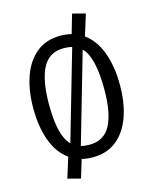

<svg xmlns="http://www.w3.org/2000/svg" viewBox="-135 -912 885 1112"><g transform="rotate(-15 307.5 -356.0)"><path d="M307.7 -717.4Q343.1 -717.4 373.8 -709.2L406.7 -823.6L484.1 -803.6L444.6 -676.4Q505.6 -632.3 536.7 -548.5Q567.7 -464.6 567.7 -352.3Q567.7 -245.1 538.5 -163.1Q509.2 -81 451.5 -34.6Q393.8 11.8 307.7 11.8Q273.3 11.8 242.6 4.1L209.7 112.8L132.8 92.8L170.8 -28.7Q109.7 -72.3 78.7 -155.6Q47.7 -239 47.7 -351.3Q47.7 -458.5 76.9 -541Q106.2 -623.6 163.8 -670.5Q221.5 -717.4 307.7 -717.4ZM307.7 -642.6Q219 -642.6 180.3 -567.2Q141.5 -491.8 141.5 -351.3Q141.5 -253.8 156.4 -192.8Q171.3 -131.8 202.6 -100.5L357.4 -636.4Q335.4 -642.6 307.7 -642.6ZM473.8 -352.3Q473.8 -546.2 412.3 -606.2L257.4 -69.7Q280 -63.6 307.7 -63.6Q396.4 -63.6 435.1 -137.4Q473.8 -211.3 473.8 -352.3Z"/></g></svg>

Font: FiraCode Nerd Font
Style: Regular
Weight: 400
Designer: Carrois Corporate, Edenspiekermann AG, Nikita Prokopov
Foundry: Carrois Corporate, Edenspiekermann AG, Nikita Prokopov
Version: Version 6.002;Nerd Fonts 2.1.0